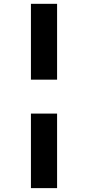

<svg xmlns="http://www.w3.org/2000/svg" viewBox="-20 -889 458 1000"><path d="M141.1 -474.1V-869.1H277.3V-474.1ZM141.1 90.8V-297.4H277.3V90.8Z"/></svg>

Font: HaufeMerriweatherSans
Style: Bold
Weight: 700
Designer: Eben Sorkin
Foundry: Eben Sorkin
Version: Version 1.56